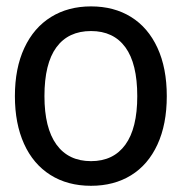

<svg xmlns="http://www.w3.org/2000/svg" viewBox="-20 -581 583 616"><path d="M272 15.1Q196.8 15.1 141.6 -19.8Q86.4 -54.7 57.1 -119.6Q27.8 -184.6 27.8 -272.5Q27.8 -362.3 58.1 -427.2Q88.4 -492.2 143.6 -526.4Q198.7 -560.5 272 -560.5Q345.7 -560.5 400.4 -526.6Q455.1 -492.7 485.1 -427.7Q515.1 -362.8 515.1 -272.5Q515.1 -182.1 485.1 -117.2Q455.1 -52.2 400.4 -18.6Q345.7 15.1 272 15.1ZM272 -481.4Q199.2 -481.4 160.9 -429.2Q122.6 -377 122.6 -272.5Q122.6 -170.4 161.1 -117.2Q199.7 -64 272 -64Q343.8 -64 382.1 -116.7Q420.4 -169.4 420.4 -272.5Q420.4 -377 382.3 -429.2Q344.2 -481.4 272 -481.4Z"/></svg>

Font: SG Kara Bold
Style: Regular
Weight: 400
Designer: Damoon Khanjanzadeh
Version: Version 1.000